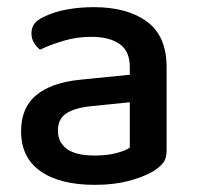

<svg xmlns="http://www.w3.org/2000/svg" viewBox="-20 -502 551 537"><path d="M245 -67Q280 -67 306 -74Q332 -81 343 -89V-216L234 -205Q188 -200 165 -184.5Q142 -169 142 -137Q142 -104 167 -85.5Q192 -67 245 -67ZM243 -482Q336 -482 391 -441.5Q446 -401 446 -314V-81Q446 -58 435.5 -45.5Q425 -33 407 -22Q381 -7 340 4Q299 15 245 15Q148 15 93.5 -23Q39 -61 39 -135Q39 -201 81.5 -236Q124 -271 204 -279L343 -293V-315Q343 -359 314.5 -379Q286 -399 235 -399Q195 -399 158 -388Q121 -377 92 -363Q82 -371 75 -382.5Q68 -394 68 -408Q68 -425 76.5 -436Q85 -447 103 -455Q131 -469 167 -475.5Q203 -482 243 -482Z"/></svg>

Font: Baloo Chettan 2 Medium
Style: Regular
Weight: 500
Designer: Maithili Shingre, Unnati Kotecha and Ek Type
Foundry: Ek Type
Version: Version 1.640;hotconv 1.0.111;makeotfexe 2.5.65597; ttfautoh